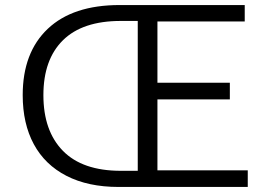

<svg xmlns="http://www.w3.org/2000/svg" viewBox="-20 -741 1065 761"><path d="M70 -364Q70 -533 169.5 -627Q269 -721 454 -721H950V-656H604V-413H891V-347H604V-66H962V0H450Q329 0 243.5 -44Q158 -88 114 -169.5Q70 -251 70 -364ZM526 -64V-658H459Q307 -658 229.5 -581.5Q152 -505 152 -364Q152 -222 229.5 -143Q307 -64 459 -64Z"/></svg>

Font: Nebula Sans Book
Style: Regular
Weight: 400
Designer: Paul D. Hunt for Adobe (as Source Sans)
Foundry: Nebula Entertainment & Broadcasting LLC
Version: Version 1.010